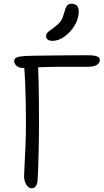

<svg xmlns="http://www.w3.org/2000/svg" viewBox="-20 -1001 556 1029"><path d="M150 8Q132 8 120.5 -12Q109 -32 109 -57Q109 -72 111.5 -113.5Q114 -155 116.5 -216.5Q119 -278 119 -350Q119 -398 118 -449.5Q117 -501 115 -552.5Q113 -604 109 -652L183 -657Q186 -611 187 -558.5Q188 -506 188.5 -453.5Q189 -401 189 -353Q189 -274 187.5 -208.5Q186 -143 184.5 -97.5Q183 -52 181 -31Q179 -14 171.5 -3Q164 8 150 8ZM102 -637Q87 -637 77 -642.5Q67 -648 61.5 -656.5Q56 -665 56 -674Q56 -687 69 -693Q82 -699 115 -701Q130 -702 166 -702.5Q202 -703 249.5 -703.5Q297 -704 349 -704.5Q401 -705 449 -705Q477 -705 491 -701.5Q505 -698 510 -693Q515 -688 515 -681Q515 -662 498 -652.5Q481 -643 449 -643Q411 -643 367.5 -643Q324 -643 288 -643Q248 -643 211 -641.5Q174 -640 145.5 -638.5Q117 -637 102 -637ZM261 -782Q245 -782 236 -789Q227 -796 227 -807Q227 -821 238.5 -830.5Q250 -840 271 -855Q298 -875 308 -891.5Q318 -908 325 -936Q332 -963 340.5 -972Q349 -981 361 -981Q383 -981 392.5 -970.5Q402 -960 402 -940Q402 -901 380 -864.5Q358 -828 325.5 -805Q293 -782 261 -782Z"/></svg>

Font: Shantell Sans Light
Style: Regular
Weight: 300
Designer: Stephen Nixon, Anya Danilova, Shantell Martin
Foundry: Arrow Type
Version: Version 1.011;[c5ecc13dd]